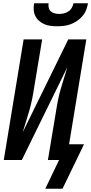

<svg xmlns="http://www.w3.org/2000/svg" viewBox="-20 -975 556 1170"><path d="M329 -815Q308 -815 288 -817.5Q268 -820 250.5 -827.5Q233 -835 218.5 -847.5Q204 -860 195.5 -877Q187 -894 185.5 -914.5Q184 -935 188 -955H276Q274 -941 277 -927.5Q280 -914 290 -905.5Q300 -897 313.5 -893.5Q327 -890 341 -890Q355 -890 369.5 -893.5Q384 -897 397 -905.5Q410 -914 417.5 -927.5Q425 -941 428 -955H516Q513 -935 505 -914.5Q497 -894 482.5 -877Q468 -860 449.5 -847.5Q431 -835 411 -827.5Q391 -820 370 -817.5Q349 -815 329 -815ZM256 175 340 0H272L321 -294Q326 -328 333 -362.5Q340 -397 349.5 -431Q359 -465 370 -499Q381 -533 391 -567L113 0H3L124 -735H237L188 -441Q183 -407 176 -372.5Q169 -338 159.5 -304Q150 -270 139 -236Q128 -202 118 -168L396 -735H506L401 -96H492L361 175Z"/></svg>

Font: Iosevka SS04 Oblique
Style: Bold
Weight: 700
Italic angle: -9°
Monospace: yes
Designer: Belleve Invis
Foundry: Belleve Invis
Version: Version 19.0.0; ttfautohint (v1.8.4)